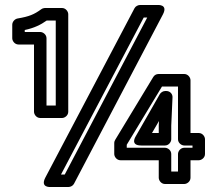

<svg xmlns="http://www.w3.org/2000/svg" viewBox="-20 -711 840 768"><path d="M203 -289H166V-558C166 -573 152 -583 141 -583H79V-591C117 -599 143 -612 167 -629H203ZM228 -239C239 -239 253 -249 253 -264V-654C253 -665 243 -679 228 -679H159C155 -679 149 -677 145 -674C116 -653 97 -645 50 -637C39 -635 29 -624 29 -612V-558C29 -547 39 -533 54 -533H116V-264C116 -253 126 -239 141 -239ZM555 -641H569L239 -13H224ZM540 -691C532 -691 522 -686 518 -678L161 0C140 41 183 37 183 37H254C262 37 272 32 276 24L632 -654C653 -695 610 -691 610 -691ZM545 -129H640C655 -129 665 -143 665 -154V-208L670 -321C671 -334 661 -347 645 -347H641C632 -347 623 -341 619 -334L574 -255L523 -166C523 -166 498 -129 545 -129ZM588 -179 616 -227 615 -210V-179ZM750 -129V-120H717C702 -120 692 -106 692 -95V-25H665V-95C665 -110 651 -120 640 -120H487V-132L628 -365H692V-154C692 -139 706 -129 717 -129ZM800 -154C800 -165 790 -179 775 -179H742V-390C742 -401 732 -415 717 -415H614C605 -415 597 -410 593 -403L441 -152C439 -149 437 -144 437 -139V-95C437 -84 447 -70 462 -70H615V0C615 11 625 25 640 25H717C728 25 742 15 742 0V-70H775C786 -70 800 -80 800 -95Z"/></svg>

Font: Falling Sky
Style: Ou
Weight: 400
Designer: Paul D. Hunt
Foundry: Adobe Systems Incorporated
Version: Version 1.02